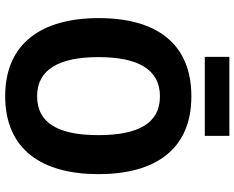

<svg xmlns="http://www.w3.org/2000/svg" viewBox="-104 -812 925 758"><g transform="rotate(90 359.0 -432.5)"><path d="M516 -875H204V-778H516ZM667 -358C667 -582 570 -725 360 -725C151 -725 51 -587 51 -359C51 -136 149 10 359 10C570 10 667 -135 667 -358ZM205 -358C205 -512 252 -601 360 -601C467 -601 513 -514 513 -358C513 -202 467 -116 359 -116C253 -116 205 -204 205 -358Z"/></g></svg>

Font: Noto Sans Lao Looped SemiCondensed
Style: Bold
Weight: 700
Width: 4
Designer: Mark Frömberg, Ben Mitchell
Foundry: The Fontpad Ltd
Version: Version 1.002